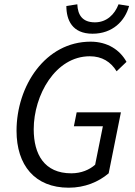

<svg xmlns="http://www.w3.org/2000/svg" viewBox="-20 -862 629 894"><path d="M300 12C375 12 439 -15 486 -55L543 -339H337L324 -274H459L423 -95C397 -72 359 -55 312 -55C186 -55 137 -144 137 -260C137 -419 238 -600 398 -600C455 -600 496 -574 523 -530L569 -574C539 -629 481 -668 402 -668C191 -668 57 -462 57 -253C57 -93 142 12 300 12ZM411 -705C504 -705 562 -764 581 -834L532 -842C514 -795 477 -758 422 -758C364 -758 342 -792 340 -842L289 -834C289 -769 316 -705 411 -705Z"/></svg>

Font: Source Sans Pro
Style: Italic
Weight: 400
Italic angle: -11°
Designer: Paul D. Hunt
Foundry: Adobe Systems Incorporated
Version: Version 3.006;hotconv 1.0.111;makeotfexe 2.5.65597